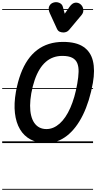

<svg xmlns="http://www.w3.org/2000/svg" viewBox="-25 -1313 883 1762"><path d="M402.5 0Q318 0 256.5 -32.5Q195 -65 158.5 -126.5Q122 -188 112 -275Q102 -362 121 -470.5Q137.5 -561.5 164.8 -634.8Q192 -708 230 -763Q268 -818 316.8 -854.8Q365.5 -891.5 424.8 -910Q484 -928.5 554 -928.5Q673.5 -928.5 740.2 -883.5Q807 -838.5 827.5 -754.5Q848 -670.5 827.5 -553Q812.5 -468 789.2 -393.8Q766 -319.5 735.8 -258Q705.5 -196.5 668.8 -148.5Q632 -100.5 589.8 -67.5Q547.5 -34.5 500.5 -17.2Q453.5 0 402.5 0ZM262 -456Q251.5 -395 251.2 -344Q251 -293 260.8 -253Q270.5 -213 289.8 -185.2Q309 -157.5 337 -143Q365 -128.5 401.5 -128.5Q434 -128.5 464.5 -141.5Q495 -154.5 522.8 -179.2Q550.5 -204 575 -240Q599.5 -276 620 -322.5Q640.5 -369 656.8 -424.8Q673 -480.5 684 -545Q695 -606 696.2 -653.2Q697.5 -700.5 684 -733.2Q670.5 -766 637.5 -783Q604.5 -800 546.5 -800Q502.5 -800 464.5 -786.2Q426.5 -772.5 394.8 -744.8Q363 -717 337.8 -675.8Q312.5 -634.5 293.5 -579.5Q274.5 -524.5 262 -456ZM402.5 0Q318 0 256.5 -32.5Q195 -65 158.5 -126.5Q122 -188 112 -275Q102 -362 121 -470.5Q137.5 -561.5 164.8 -634.8Q192 -708 230 -763Q268 -818 316.8 -854.8Q365.5 -891.5 424.8 -910Q484 -928.5 554 -928.5Q673.5 -928.5 740.2 -883.5Q807 -838.5 827.5 -754.5Q848 -670.5 827.5 -553Q812.5 -468 789.2 -393.8Q766 -319.5 735.8 -258Q705.5 -196.5 668.8 -148.5Q632 -100.5 589.8 -67.5Q547.5 -34.5 500.5 -17.2Q453.5 0 402.5 0ZM262 -456Q251.5 -395 251.2 -344Q251 -293 260.8 -253Q270.5 -213 289.8 -185.2Q309 -157.5 337 -143Q365 -128.5 401.5 -128.5Q434 -128.5 464.5 -141.5Q495 -154.5 522.8 -179.2Q550.5 -204 575 -240Q599.5 -276 620 -322.5Q640.5 -369 656.8 -424.8Q673 -480.5 684 -545Q695 -606 696.2 -653.2Q697.5 -700.5 684 -733.2Q670.5 -766 637.5 -783Q604.5 -800 546.5 -800Q502.5 -800 464.5 -786.2Q426.5 -772.5 394.8 -744.8Q363 -717 337.8 -675.8Q312.5 -634.5 293.5 -579.5Q274.5 -524.5 262 -456ZM557 -1015Q540 -1015 523.8 -1021.5Q507.5 -1028 498 -1048L432 -1192Q414.5 -1230.5 426.8 -1256Q439 -1281.5 466 -1289.5Q493 -1298 519.2 -1287Q545.5 -1276 552 -1249.5L569 -1187L614.5 -1252Q639 -1286 666.8 -1288.5Q694.5 -1291 716 -1272Q737 -1252.5 739.5 -1225.2Q742 -1198 724.5 -1176.5L609.5 -1039Q598.5 -1026 584.8 -1020.5Q571 -1015 557 -1015ZM-5 420.5H829V428.5H-5ZM-5 -16H829V0H-5ZM-5 -505.5H829V-497.5H-5ZM-5 -1230H829V-1222H-5Z"/></svg>

Font: Edu VIC WA NT Pre Guide
Style: Regular
Weight: 400
Designer: Tina and Corey Anderson, Eben Sorkin, Mirko Velimirovic
Foundry: Google for Education
Version: Version 1.000